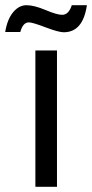

<svg xmlns="http://www.w3.org/2000/svg" viewBox="-46 -718 354 738"><path d="M173 -524V0H90V-524ZM193 -661Q218 -661 230 -698H288Q273 -594 199 -594Q179 -594 129 -613Q79 -632 65 -632Q42 -632 32 -595H-26Q-18 -644 4.5 -671Q27 -698 56 -698Q85 -698 129 -679.5Q173 -661 193 -661Z"/></svg>

Font: Autonym
Style: Regular
Weight: 500
Version: Version 1.0.20131126